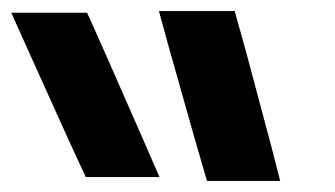

<svg xmlns="http://www.w3.org/2000/svg" viewBox="-318 -793 605 347"><path d="M-13.5 -710 -30.8 -773H106.2L127.6 -696L172.2 -529L188.4 -466H56.1L33.7 -543ZM-263.5 -694 -297.6 -770H-160.6L-131.9 -706L-62.9 -549L-29.8 -473H-163L-192.6 -537Z"/></svg>

Font: Nordica Plus
Style: NordicaClassicRgCondOpObl
Weight: 500
Version: Version 1.01